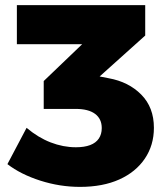

<svg xmlns="http://www.w3.org/2000/svg" viewBox="-20 -722 649 751"><path d="M405 -416Q483 -402 532.5 -352Q582 -302 582 -222Q582 -154 546.5 -101.5Q511 -49 446.5 -20Q382 9 293 9Q214 9 137.5 -15.5Q61 -40 9 -80L84 -222Q129 -184 178 -165Q227 -146 277 -146Q310 -146 332.5 -154.5Q355 -163 366.5 -180Q378 -197 378 -221Q378 -257 352 -276.5Q326 -296 276 -296H151V-405L366 -611L391 -549H46V-702H548V-583L303 -363L282 -440Z"/></svg>

Font: Alexandria ExtraBold
Style: Regular
Weight: 800
Designer: Mohamed Gaber
Foundry: Kief Type Foundry
Version: Version 5.100